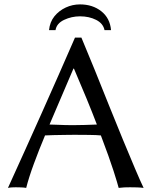

<svg xmlns="http://www.w3.org/2000/svg" viewBox="-20 -873 707 895"><path d="M189.9 -241.7Q161.1 -172.9 137.7 -109.1Q114.3 -45.4 102.1 2.9Q92.3 1 77.4 0.5Q62.5 0 53.7 0Q45.4 0 35.9 0.5Q26.4 1 17.1 2.9Q97.2 -172.9 175 -347.2Q252.9 -521.5 329.6 -697.8H359.4Q389.2 -627.4 422.1 -545.9Q455.1 -464.4 488.3 -381.1Q521.5 -297.9 552.7 -222.7Q584 -147.5 609.1 -87.9Q634.3 -28.3 649.4 2.9Q636.2 1 618.2 0.5Q600.1 0 586.4 0Q572.3 0 559.6 0.5Q546.9 1 533.2 2.9Q528.8 -15.1 509.3 -76.4Q489.7 -137.7 450.2 -241.7Q431.6 -243.7 394.3 -244.1Q356.9 -244.6 326.7 -244.6Q308.6 -244.6 281.7 -244.1Q254.9 -243.7 229.2 -243.2Q203.6 -242.7 189.9 -241.7ZM431.6 -292.5Q410.6 -347.7 383.8 -412.8Q356.9 -478 324.7 -553.2H322.3L210.9 -292.5Q222.7 -292.5 242.7 -291.5Q262.7 -290.5 284.7 -290Q306.6 -289.6 321.3 -289.6Q345.7 -289.6 375.2 -290.5Q404.8 -291.5 431.6 -292.5ZM208.5 -732.4Q212.4 -770.5 233.6 -796.9Q254.9 -823.2 286.4 -837.9Q317.9 -852.5 353 -852.5Q411.6 -852.5 452.1 -820.6Q492.7 -788.6 497.6 -732.4H467.3Q460.9 -763.7 428.2 -780.3Q395.5 -796.9 353 -796.9Q313.5 -796.9 278.6 -780.3Q243.7 -763.7 238.8 -732.4Z"/></svg>

Font: Kurinto Seri
Style: Regular
Weight: 400
Designer: Kurinto was developed by Clint Goss from a range of fonts that are compatible with the SIL Open Font License Version 1.1
Foundry: Clinton F. Goss
Version: Version 2.196; July 25, 2020